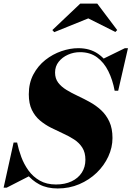

<svg xmlns="http://www.w3.org/2000/svg" viewBox="-52 -1026 726 1060"><path d="M266.5 14.5Q208 14.5 165.8 -7.8Q123.5 -30 95 -67Q66.5 -104 49.2 -149Q32 -194 23 -239H42.5Q50.5 -200 65.5 -159.5Q80.5 -119 105.5 -84.5Q130.5 -50 167.8 -28.8Q205 -7.5 257 -7.5Q306.5 -7.5 343 -24.8Q379.5 -42 399.5 -72.8Q419.5 -103.5 419.5 -144Q419.5 -184 402.5 -210.8Q385.5 -237.5 357.5 -255.8Q329.5 -274 296.2 -289Q263 -304 229.8 -320.8Q196.5 -337.5 168.8 -360.8Q141 -384 124 -419Q107 -454 107 -505.5Q107 -567.5 132.2 -615Q157.5 -662.5 198.2 -694.8Q239 -727 287 -743.5Q335 -760 380.5 -760Q444.5 -760 489.5 -728.8Q534.5 -697.5 562 -644Q589.5 -590.5 600.5 -525H581Q570 -585 546 -633.2Q522 -681.5 483.5 -709.8Q445 -738 389.5 -738Q354.5 -738 323.2 -724Q292 -710 272 -685Q252 -660 252 -625.5Q252 -592.5 269.2 -569.8Q286.5 -547 314.8 -529.8Q343 -512.5 376.8 -496.8Q410.5 -481 444.5 -462.2Q478.5 -443.5 506.5 -417.5Q534.5 -391.5 551.8 -354.2Q569 -317 569 -264Q569 -212 546 -162Q523 -112 481.8 -72.2Q440.5 -32.5 385.5 -9Q330.5 14.5 266.5 14.5ZM-32 10 23 -239H42.5L56 -167Q68 -133 81.2 -105.5Q94.5 -78 112 -55L-15 10ZM581 -525 573.5 -582.5Q562.5 -613.5 550.2 -640.8Q538 -668 516 -700.5L637.5 -760H654.5L600.5 -525ZM247.5 -848.5 237 -860 391 -1006H485L595 -860L585 -849.5L435.5 -924.5Z"/></svg>

Font: Bodoni Moda 11pt ExtraBold
Style: Italic
Weight: 800
Italic angle: -13°
Version: Version 2.004